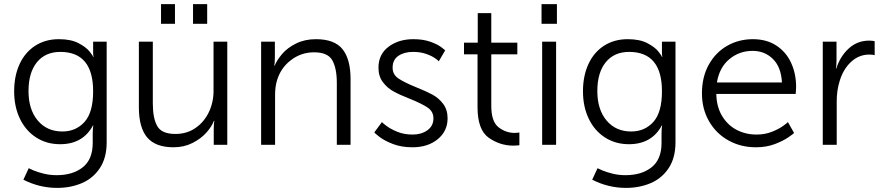

<svg xmlns="http://www.w3.org/2000/svg" viewBox="-20 -706 4304 936"><path d="M256 148Q335 148 383.5 109.5Q432 71 432 -9V-57Q432 -71 433 -81Q434 -91 435 -94H433Q384 -3 273 -3Q207 -3 156 -36Q105 -69 77 -127.5Q49 -186 49 -261Q49 -336 75.5 -393.5Q102 -451 151.5 -483Q201 -515 267 -515Q326 -515 363 -495.5Q400 -476 417 -454.5Q434 -433 434 -428H436Q436 -429 435 -434Q434 -439 434 -446V-503H500V-12Q500 64 466.5 114Q433 164 378.5 187Q324 210 259 210Q172 210 94 170L120 114Q125 117 144 125Q163 133 193 140.5Q223 148 256 148ZM434 -261Q434 -453 274 -453Q201 -453 160 -402.5Q119 -352 119 -262Q119 -172 164 -118.5Q209 -65 284 -65Q350 -65 392 -111.5Q434 -158 434 -261Z M725 -503V-201Q725 -130 746.5 -91.5Q768 -53 835 -53Q891 -53 933 -82Q975 -111 998 -159Q1021 -207 1021 -262V-503H1088V0H1022V-78Q1022 -93 1023 -103.5Q1024 -114 1025 -117H1023Q1013 -90 986.5 -60Q960 -30 918.5 -9Q877 12 826 12Q738 12 697.5 -36Q657 -84 657 -183V-503ZM833 -686V-590H765V-686ZM990 -686V-590H921V-686Z M1320 -503V-425Q1320 -410 1319 -399.5Q1318 -389 1317 -386H1319Q1330 -413 1355.5 -443Q1381 -473 1423.5 -494Q1466 -515 1520 -515Q1611 -515 1650 -466Q1689 -417 1689 -320V0H1622V-302Q1622 -373 1600 -412Q1578 -451 1511 -451Q1447 -451 1396.5 -411.5Q1346 -372 1329 -309Q1321 -281 1321 -241V0H1253V-503Z M1992 -50Q2034 -50 2063.5 -71Q2093 -92 2093 -129Q2093 -162 2065.5 -181Q2038 -200 1979 -224Q1930 -243 1899 -260Q1868 -277 1846.5 -305.5Q1825 -334 1825 -376Q1825 -441 1874 -478Q1923 -515 1995 -515Q2042 -515 2076.5 -503Q2111 -491 2130.5 -476.5Q2150 -462 2150 -460L2119 -407Q2119 -409 2102.5 -421Q2086 -433 2058 -443Q2030 -453 1993 -453Q1951 -453 1922.5 -434Q1894 -415 1894 -376Q1894 -343 1921.5 -324Q1949 -305 2008 -281Q2058 -261 2088.5 -244.5Q2119 -228 2140.5 -199.5Q2162 -171 2162 -129Q2162 -67 2114 -27.5Q2066 12 1991 12Q1937 12 1895.5 -4Q1854 -20 1829.5 -39Q1805 -58 1805 -61L1842 -111Q1842 -109 1863 -93Q1884 -77 1917 -63.5Q1950 -50 1992 -50Z M2242 -441V-498H2309V-642H2375V-498H2502V-441H2375V-190Q2375 -113 2410.5 -85.5Q2446 -58 2489 -58Q2499 -58 2504.5 -59Q2510 -60 2512 -60V2Q2510 2 2502.5 3Q2495 4 2483 4Q2417 4 2362.5 -34.5Q2308 -73 2308 -183V-441Z M2691 -503V0H2623V-503ZM2695 -686V-590H2620V-686Z M3029 148Q3108 148 3156.5 109.5Q3205 71 3205 -9V-57Q3205 -71 3206 -81Q3207 -91 3208 -94H3206Q3157 -3 3046 -3Q2980 -3 2929 -36Q2878 -69 2850 -127.5Q2822 -186 2822 -261Q2822 -336 2848.5 -393.5Q2875 -451 2924.5 -483Q2974 -515 3040 -515Q3099 -515 3136 -495.5Q3173 -476 3190 -454.5Q3207 -433 3207 -428H3209Q3209 -429 3208 -434Q3207 -439 3207 -446V-503H3273V-12Q3273 64 3239.5 114Q3206 164 3151.5 187Q3097 210 3032 210Q2945 210 2867 170L2893 114Q2898 117 2917 125Q2936 133 2966 140.5Q2996 148 3029 148ZM3207 -261Q3207 -453 3047 -453Q2974 -453 2933 -402.5Q2892 -352 2892 -262Q2892 -172 2937 -118.5Q2982 -65 3057 -65Q3123 -65 3165 -111.5Q3207 -158 3207 -261Z M3650 -515Q3717 -515 3764.5 -484Q3812 -453 3836.5 -400Q3861 -347 3861 -283Q3861 -272 3860 -262Q3859 -252 3859 -248H3472Q3473 -186 3500 -141Q3527 -96 3571 -73Q3615 -50 3668 -50Q3709 -50 3743 -63.5Q3777 -77 3799 -93Q3821 -109 3821 -111L3851 -58Q3851 -56 3824.5 -37.5Q3798 -19 3757 -3.5Q3716 12 3665 12Q3591 12 3531 -21.5Q3471 -55 3436.5 -115Q3402 -175 3402 -251Q3402 -331 3435.5 -391Q3469 -451 3525.5 -483Q3582 -515 3650 -515ZM3649 -458Q3584 -458 3535.5 -417.5Q3487 -377 3475 -304H3792Q3788 -379 3748 -418.5Q3708 -458 3649 -458Z M4058 -503V-411Q4058 -396 4057 -385.5Q4056 -375 4055 -372H4057Q4076 -432 4118 -470Q4160 -508 4217 -508Q4227 -508 4234.5 -507Q4242 -506 4244 -505V-437Q4242 -438 4235 -439Q4228 -440 4218 -440Q4167 -440 4128.5 -404Q4090 -368 4073 -310Q4059 -265 4059 -212V0H3991V-503Z"/></svg>

Font: Museo Sans Light
Style: Regular
Weight: 300
Designer: Jos Buivenga
Foundry: Jos Buivenga & Rosetta Type Foundry (extension, remastering)
Version: Version 3.600;PS 1.000;hotconv 1.0.88;makeotf.lib2.5.647800;